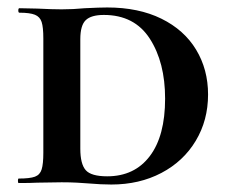

<svg xmlns="http://www.w3.org/2000/svg" viewBox="-20 -490 607 514"><path d="M216 1Q204 0 186 -1Q168 -2 145 -2L80 -1Q62 0 30 0Q28 0 28 -6Q28 -12 30 -12Q60 -12 73.5 -17Q87 -22 91.5 -36.5Q96 -51 96 -81V-387Q96 -417 91.5 -431Q87 -445 73.5 -450.5Q60 -456 32 -456Q29 -456 29 -462Q29 -468 32 -468L80 -467Q120 -465 145 -465Q176 -465 207 -468Q247 -470 267 -470Q351 -470 412 -440Q473 -410 505 -357Q537 -304 537 -237Q537 -168 504 -113Q471 -58 412 -27Q353 4 278 4Q251 4 216 1ZM422 -226Q422 -323 381 -386.5Q340 -450 258 -450Q224 -450 209.5 -436Q195 -422 195 -385V-92Q195 -51 209.5 -34.5Q224 -18 267 -18Q340 -18 381 -72Q422 -126 422 -226Z"/></svg>

Font: Cormorant SC
Style: Bold
Weight: 700
Designer: Christian Thalmann (Catharsis Fonts)
Foundry: Catharsis Fonts
Version: Version 4.000